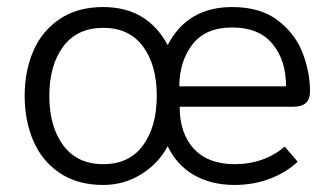

<svg xmlns="http://www.w3.org/2000/svg" viewBox="-20 -515 950 545"><path d="M50 -243Q50 -313 74.5 -370Q99 -427 149.5 -461Q200 -495 273 -495Q398 -495 456 -387Q512 -495 639 -495Q720 -495 769.5 -456.5Q819 -418 839.5 -363.5Q860 -309 860 -256Q860 -233 848 -222.5Q836 -212 811 -212H490Q490 -136 530.5 -92.5Q571 -49 646 -49Q688 -49 724.5 -62Q761 -75 788 -99L825 -56Q792 -25 745.5 -7.5Q699 10 646 10Q579 10 530 -18.5Q481 -47 456 -100Q430 -51 381 -20.5Q332 10 273 10Q200 10 149.5 -24Q99 -58 74.5 -115.5Q50 -173 50 -243ZM792 -270Q792 -344 753.5 -390.5Q715 -437 639 -437Q563 -437 526 -388.5Q489 -340 489 -270ZM425 -243Q425 -330 386 -383Q347 -436 273 -436Q199 -436 159.5 -383Q120 -330 120 -243Q120 -156 159.5 -102.5Q199 -49 273 -49Q347 -49 386 -102.5Q425 -156 425 -243Z"/></svg>

Font: Niramit Light
Style: Regular
Weight: 300
Designer: Katatrad Aksorn Co.,Ltd.
Foundry: Cadson Demak Co.,Ltd.
Version: Version 1.000; ttfautohint (v1.6)